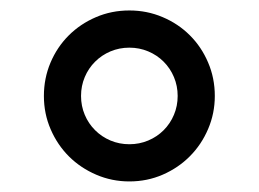

<svg xmlns="http://www.w3.org/2000/svg" viewBox="-20 -753 495 367"><path d="M227.3 -733Q261 -733 290.8 -720.3Q320.7 -707.7 342.9 -685.5Q365.1 -663.4 377.8 -633.5Q390.6 -603.7 390.6 -569.6Q390.6 -536.2 377.8 -506.4Q365.1 -476.6 343 -454.4Q321 -432.2 291.2 -419.2Q261.4 -406.2 227.3 -406.2Q193.9 -406.2 164.1 -419Q134.2 -431.8 112 -453.8Q89.8 -475.9 76.9 -505.7Q63.9 -535.5 63.9 -569.6Q63.9 -603.3 76.5 -633.2Q89.1 -663 111.3 -685.2Q133.5 -707.4 163.4 -720.2Q193.2 -733 227.3 -733ZM227.3 -477.3Q246.4 -477.3 263.3 -484.4Q280.2 -491.5 292.8 -504.1Q305.4 -516.7 312.5 -533.6Q319.6 -550.4 319.6 -569.6Q319.6 -588.8 312.5 -605.6Q305.4 -622.5 292.8 -635.1Q280.2 -647.7 263.3 -654.8Q246.4 -661.9 227.3 -661.9Q208.1 -661.9 191.2 -654.8Q174.4 -647.7 161.8 -635.1Q149.1 -622.5 142 -605.6Q134.9 -588.8 134.9 -569.6Q134.9 -550.4 142 -533.6Q149.1 -516.7 161.8 -504.1Q174.4 -491.5 191.2 -484.4Q208.1 -477.3 227.3 -477.3Z"/></svg>

Font: Inter P
Style: Regular
Weight: 400
Designer: Rasmus Andersson
Foundry: rsms
Version: Version 3.018;git-588b23468